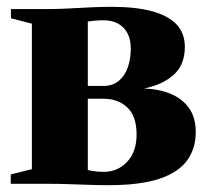

<svg xmlns="http://www.w3.org/2000/svg" viewBox="-20 -539 608 563"><path d="M298.5 4Q271 4 241 3Q211 2 181.8 1Q152.5 0 128.5 0H11.5V-27.5L73.5 -43V-469.5L12 -485.5V-512.5H127Q151 -512.5 182.2 -514.2Q213.5 -516 246.5 -517.5Q279.5 -519 307 -519Q379 -519 426.8 -505.8Q474.5 -492.5 498.2 -466.8Q522 -441 522 -401.5Q522 -349.5 490 -320.2Q458 -291 402.5 -279.5Q445.5 -278 479.5 -264.2Q513.5 -250.5 533.8 -222.8Q554 -195 554 -151.5Q554 -104 529 -69Q504 -34 448 -15Q392 4 298.5 4ZM283.5 -35Q325 -35 352.8 -64.5Q380.5 -94 380.5 -144Q380.5 -199 353 -224.2Q325.5 -249.5 284 -249.5H237.5V-40.5Q243 -39 250.2 -37.8Q257.5 -36.5 266 -35.8Q274.5 -35 283.5 -35ZM237.5 -287H283Q310.5 -287 328.2 -301.8Q346 -316.5 354.8 -341.5Q363.5 -366.5 363.5 -396.5Q363.5 -423 353.8 -441.5Q344 -460 326.2 -469.8Q308.5 -479.5 285.5 -479.5Q271 -479.5 259.2 -478.5Q247.5 -477.5 237.5 -476Z"/></svg>

Font: Merriweather 120pt Black
Style: Regular
Weight: 900
Designer: Eben Sorkin
Foundry: Eben Sorkin
Version: Version 2.100